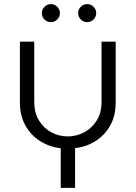

<svg xmlns="http://www.w3.org/2000/svg" viewBox="-20 -713 661 936"><path d="M276 203V10Q220 3 175 -25.5Q130 -54 103.5 -102Q77 -150 77 -213V-510H147V-216Q147 -163 170.5 -125Q194 -87 231 -67.5Q268 -48 310 -48Q353 -48 390.5 -68Q428 -88 451.5 -125.5Q475 -163 475 -216V-510H544V-213Q544 -149 517.5 -101.5Q491 -54 446 -25.5Q401 3 346 9V203ZM405 -605Q387 -605 374 -618Q361 -631 361 -649Q361 -667 374 -680Q387 -693 405 -693Q423 -693 436 -680Q449 -667 449 -649Q449 -631 436 -618Q423 -605 405 -605ZM228 -605Q210 -605 197 -618Q184 -631 184 -649Q184 -667 197 -680Q210 -693 228 -693Q246 -693 259 -680Q272 -667 272 -649Q272 -631 259 -618Q246 -605 228 -605Z"/></svg>

Font: MuseoModerno Thin Light
Style: Regular
Weight: 300
Version: Version 1.003